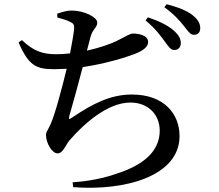

<svg xmlns="http://www.w3.org/2000/svg" viewBox="-20 -839 1040 910"><path d="M759 -645C777 -620 789 -602 805 -602C823 -601 837 -614 837 -634C837 -654 829 -671 806 -692C778 -718 734 -739 681 -757L670 -742C715 -705 740 -671 759 -645ZM850 -718C870 -693 881 -674 899 -674C918 -674 929 -686 929 -705C929 -727 919 -746 893 -767C867 -788 824 -805 770 -819L759 -805C809 -768 830 -742 850 -718ZM252 -756C277 -749 296 -744 311 -736C328 -728 333 -723 331 -700C329 -677 321 -633 312 -586C289 -583 266 -582 245 -582C181 -582 137 -598 84 -649L68 -638C116 -527 152 -511 238 -511L296 -513C276 -430 241 -297 220 -251C205 -218 198 -214 198 -199C198 -162 226 -112 253 -112C278 -112 291 -151 308 -172C376 -251 489 -353 598 -353C682 -353 737 -296 737 -220C737 -146 693 -67 533 -16C471 6 400 20 324 25L327 48C570 67 831 -3 831 -194C831 -298 759 -391 605 -391C504 -391 420 -348 322 -282C306 -270 305 -274 309 -291C322 -336 352 -443 372 -521C481 -537 576 -567 618 -583C659 -599 682 -617 682 -640C682 -673 635 -680 610 -680C598 -680 580 -669 541 -649C505 -630 450 -612 392 -599L409 -664C419 -702 441 -708 441 -732C441 -758 378 -789 320 -789C298 -789 276 -783 251 -774Z"/></svg>

Font: Noto Serif CJK SC SemiBold
Style: Regular
Weight: 600
Designer: Ryoko NISHIZUKA 西塚涼子 (kana & ideographs); Frank Grießhammer (Latin, Greek & Cyrillic); Wenlong ZHANG 张文龙 (bopomofo); San
Foundry: Adobe
Version: Version 2.001;hotconv 1.1.0;makeotfexe 2.6.0